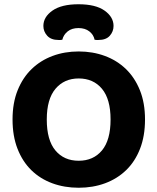

<svg xmlns="http://www.w3.org/2000/svg" viewBox="-20 -866 740 903"><path d="M662 -304Q662 -226 638.5 -166Q615 -106 573 -65.5Q531 -25 474 -4Q417 17 350 17Q283 17 226 -4Q169 -25 127.5 -65.5Q86 -106 62.5 -166Q39 -226 39 -304Q39 -382 63 -441.5Q87 -501 129 -541.5Q171 -582 227.5 -603Q284 -624 350 -624Q416 -624 473 -603Q530 -582 572 -541.5Q614 -501 638 -441.5Q662 -382 662 -304ZM500 -304Q500 -400 459.5 -448.5Q419 -497 350 -497Q282 -497 241 -448.5Q200 -400 200 -304Q200 -207 240.5 -158.5Q281 -110 350 -110Q419 -110 459.5 -158.5Q500 -207 500 -304ZM349 -734Q318 -734 298.5 -718.5Q279 -703 273 -679Q268 -678 264 -678Q260 -678 255 -678Q220 -678 202 -698Q184 -718 184 -744Q184 -786 226.5 -816Q269 -846 349 -846Q430 -846 472 -816Q514 -786 514 -744Q514 -718 496.5 -698Q479 -678 443 -678Q438 -678 434 -678Q430 -678 425 -679Q420 -703 400 -718.5Q380 -734 349 -734Z"/></svg>

Font: Baloo 2
Style: Bold
Weight: 700
Designer: Sarang Kulkarni and Ek Type
Foundry: Ek Type
Version: Version 1.640;hotconv 1.0.111;makeotfexe 2.5.65597; ttfautoh